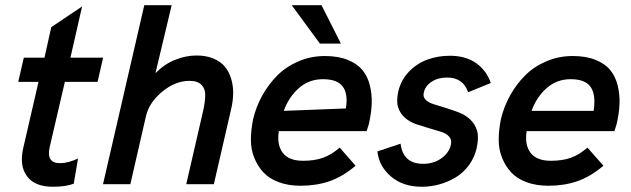

<svg xmlns="http://www.w3.org/2000/svg" viewBox="-20 -710 2433 740"><path d="M184.1 9.8Q113.8 9.8 84 -30.8Q54.2 -71.3 69.3 -138.2L128.4 -394.5H50.3L71.8 -487.8H151.4L177.7 -605.5L296.4 -685.1L251.5 -487.8H377.4L356 -394.5H230L171.4 -142.6Q157.7 -81.1 211.4 -81.1Q242.2 -81.1 280.8 -99.1L264.2 -2Q233.4 9.8 184.1 9.8Z M377 0 536.1 -689.9H641.6L579.1 -427.7Q613.3 -462.9 655 -479.5Q696.8 -496.1 737.3 -496.1Q774.4 -496.1 802.2 -484.6Q830.1 -473.1 846.4 -453.4Q862.8 -433.6 870.8 -407Q878.9 -380.4 878.7 -351.3Q878.4 -322.3 871.1 -290.5L804.2 0H697.8L763.7 -286.1Q770.5 -317.9 771 -342.8Q771.5 -367.7 756.6 -383.1Q741.7 -398.4 710.4 -398.4Q655.8 -398.4 605.2 -356.7Q554.7 -314.9 542.5 -262.2L482.4 0Z M1212.9 -542 1104.5 -689.9H1219.2L1293.9 -542ZM1138.7 5.9Q1091.3 5.9 1054.4 -7.8Q1017.6 -21.5 995.4 -45.4Q973.1 -69.3 960 -101.8Q946.8 -134.3 947 -172.1Q947.3 -210 955.6 -251Q966.8 -298.3 990.5 -341.3Q1014.2 -384.3 1048.3 -418.7Q1082.5 -453.1 1130.4 -473.6Q1178.2 -494.1 1232.4 -494.1Q1283.7 -494.1 1320.3 -479.2Q1356.9 -464.4 1377 -439.9Q1397 -415.5 1405.5 -380.9Q1414.1 -346.2 1412.6 -309.6Q1411.1 -272.9 1401.4 -231L1393.1 -204.6H1054.7Q1046.4 -151.9 1069.8 -121.1Q1093.3 -90.3 1147.9 -90.3Q1191.9 -90.3 1224.6 -101.8Q1257.3 -113.3 1289.1 -141.1L1350.6 -71.3Q1300.3 -28.8 1249.8 -11.5Q1199.2 5.9 1138.7 5.9ZM1073.7 -282.7 1313 -292Q1322.3 -348.1 1301 -376.5Q1279.8 -404.8 1224.6 -404.8Q1170.9 -404.8 1131.8 -370.4Q1092.8 -335.9 1073.7 -282.7Z M1606.4 9.8Q1532.7 9.8 1486.6 -30Q1440.4 -69.8 1434.6 -126.5L1523.9 -156.2Q1533.7 -78.6 1610.8 -78.6Q1651.4 -78.6 1681.2 -99.9Q1710.9 -121.1 1717.8 -152.3Q1722.2 -170.9 1711.2 -183.3Q1700.2 -195.8 1679.7 -202.1Q1659.2 -208.5 1634 -215.8Q1608.9 -223.1 1584.5 -231.2Q1560.1 -239.3 1541.3 -255.6Q1522.5 -272 1514.6 -295.7Q1506.8 -319.3 1515.1 -357.9Q1525.9 -402.8 1556.9 -434.6Q1587.9 -466.3 1628.2 -480.7Q1668.5 -495.1 1713.9 -495.1Q1774.9 -495.1 1815.2 -466.6Q1855.5 -438 1871.6 -390.1L1784.2 -354.5Q1765.1 -411.1 1703.1 -411.1Q1668 -411.1 1643.3 -394.8Q1618.7 -378.4 1613.3 -352.5Q1609.4 -336.4 1620.8 -325.2Q1632.3 -314 1653.1 -307.9Q1673.8 -301.8 1699.2 -293.7Q1724.6 -285.6 1749 -276.4Q1773.4 -267.1 1792.2 -249.5Q1811 -231.9 1818.6 -206.3Q1826.2 -180.7 1817.4 -140.1Q1809.1 -102.5 1787.1 -73Q1765.1 -43.5 1735.6 -25.9Q1706.1 -8.3 1673.1 0.7Q1640.1 9.8 1606.4 9.8Z M2093.8 5.9Q2046.4 5.9 2009.5 -7.8Q1972.7 -21.5 1950.4 -45.4Q1928.2 -69.3 1915 -101.8Q1901.9 -134.3 1902.1 -172.1Q1902.3 -210 1910.6 -251Q1921.9 -298.3 1945.6 -341.3Q1969.2 -384.3 2003.4 -418.7Q2037.6 -453.1 2085.4 -473.6Q2133.3 -494.1 2187.5 -494.1Q2238.8 -494.1 2275.4 -479.2Q2312 -464.4 2332 -439.9Q2352.1 -415.5 2360.6 -380.9Q2369.1 -346.2 2367.7 -309.6Q2366.2 -272.9 2356.4 -231L2348.1 -204.6H2009.8Q2001.5 -151.9 2024.9 -121.1Q2048.3 -90.3 2103 -90.3Q2147 -90.3 2179.7 -101.8Q2212.4 -113.3 2244.1 -141.1L2305.7 -71.3Q2255.4 -28.8 2204.8 -11.5Q2154.3 5.9 2093.8 5.9ZM2028.8 -282.7H2268.1Q2277.3 -345.2 2256.3 -375Q2235.4 -404.8 2179.7 -404.8Q2126 -404.8 2086.9 -370.4Q2047.9 -335.9 2028.8 -282.7Z"/></svg>

Font: HK Grotesk SemiBold Italic
Style: Regular
Weight: 600
Italic angle: -13°
Designer: Alfredo Marco Pradil and Stefan Peev
Foundry: Hanken Design Co.
Version: Version 1.000;PS 001.000;hotconv 1.0.88;makeotf.lib2.5.64775